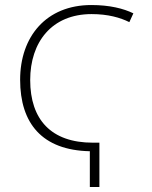

<svg xmlns="http://www.w3.org/2000/svg" viewBox="-20 -744 603 763"><path d="M337 -143V-1H375V-177H349C183 -177 100 -269 100 -426C100 -576 185 -688 344 -688C409 -688 458 -674 494 -656L510 -691C471 -710 416 -724 343 -724C163 -724 60 -598 60 -427C60 -254 147 -147 337 -143Z"/></svg>

Font: Noto Sans Mono SemiCondensed ExtraLight
Style: Regular
Weight: 200
Width: 4
Designer: Monotype Design Team
Foundry: Monotype Imaging Inc.
Version: Version 2.014